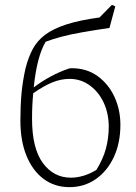

<svg xmlns="http://www.w3.org/2000/svg" viewBox="-20 -763 560 791"><path d="M266 8Q205 8 159.5 -26Q114 -60 89 -121.5Q64 -183 64 -266Q64 -326 68.5 -376.5Q73 -427 85 -481Q97 -528 115.5 -562Q134 -596 167 -620.5Q200 -645 254 -662.5Q308 -680 390 -691L441 -743L455 -737L431 -648Q364 -638 316 -629.5Q268 -621 232.5 -611.5Q197 -602 168 -591Q132 -530 119 -403Q188 -455 265 -481Q269 -482 275 -482Q337 -482 382 -449.5Q427 -417 451.5 -364Q476 -311 476 -249Q476 -174 449 -116Q422 -58 374.5 -25Q327 8 266 8ZM112 -274Q112 -152 156.5 -91.5Q201 -31 272 -31Q296 -31 322.5 -38.5Q349 -46 377 -63Q405 -108 416.5 -151.5Q428 -195 428 -241Q428 -295 407.5 -339.5Q387 -384 350 -411Q313 -438 267 -438Q231 -438 195.5 -423.5Q160 -409 117 -379Q112 -331 112 -274Z"/></svg>

Font: Piazzolla ExtraLight
Style: Regular
Weight: 200
Designer: Juan Pablo del Peral
Foundry: Huerta Tipografica
Version: Version 1.330